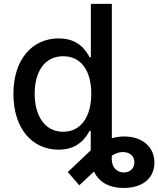

<svg xmlns="http://www.w3.org/2000/svg" viewBox="-20 -747 802 972"><path d="M276.3 10.7C375.7 10.7 414.4 -50.1 433.9 -84.9H439.3V14.2L323.2 123.9L381.4 191.1L455.6 121.4C478 169 524.9 204.5 606.2 204.5C704.2 204.5 761.7 153.1 761.7 76C761.7 -3.2 700.3 -56.1 609.4 -56.1C588.4 -56.1 567.1 -52.9 546.2 -47.2V-727.3H440V-457H433.9C414.8 -490.8 378.6 -552.6 277 -552.6C145.2 -552.6 47.9 -448.5 47.9 -271.7C47.9 -95.2 143.8 10.7 276.3 10.7ZM155.5 -272.7C155.5 -381 203.8 -462.4 299.7 -462.4C392.4 -462.4 442.1 -386.7 442.1 -272.7C442.1 -158 391.3 -79.9 299.7 -79.9C204.9 -79.9 155.5 -163.4 155.5 -272.7ZM545.8 58.6V41.2C566.4 28.1 588.1 20.6 610.8 23.4C642.8 26.6 660.5 47.2 660.5 74.9C660.5 104.4 638.8 126.1 607.2 126.1C574.6 126.1 545.8 103.3 545.8 58.6Z"/></svg>

Font: Magic Ui Pro Medium
Style: Regular
Weight: 500
Designer: Stefan Endress, Andreas Faust
Version: Version 1.000;FEAKit 1.0